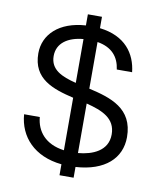

<svg xmlns="http://www.w3.org/2000/svg" viewBox="-91 -847 836 988"><g transform="rotate(10 327.0 -352.5)"><path d="M287.6 -772.9V-714.8C149.4 -706.1 71.3 -629.9 71.3 -531.2C71.3 -397 178.7 -362.8 287.6 -336.9V-62.5C188.5 -75.7 142.1 -136.2 135.7 -209.5H53.7C62.5 -93.3 143.6 -3.9 287.6 10.7V67.9H361.3V11.7C513.7 2.4 595.7 -74.7 595.7 -185.1C595.7 -335.9 476.6 -371.1 361.3 -397.5V-641.1C439 -628.4 475.1 -582.5 483.4 -519H563.5C553.2 -614.3 495.6 -697.8 361.3 -713.4V-772.9ZM151.4 -531.2C151.4 -599.1 207.5 -636.7 287.6 -643.6V-414.6C211.4 -433.6 151.4 -460 151.4 -531.2ZM361.3 -61V-319.8C445.8 -298.3 515.6 -269.5 515.6 -185.1C515.6 -98.6 435.5 -67.4 361.3 -61Z"/></g></svg>

Font: Faust Sans
Style: Regular
Weight: 400
Designer: Andreas Faust
Version: Version 1.003;Glyphs 3.1.2 (3151)